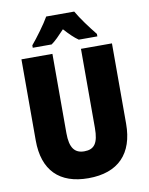

<svg xmlns="http://www.w3.org/2000/svg" viewBox="-100 -999 838 1080"><g transform="rotate(-10 319.5 -458.5)"><path d="M400 -927H240C219 -889 165 -816 135 -781V-767H243C266 -783 289 -807 320 -840C349 -808 373 -784 398 -767H504V-781C466 -828 426 -882 400 -927ZM578 -255V-714H401V-262C401 -175 377 -143 320 -143C266 -143 238 -176 238 -261V-714H61V-251C61 -79 152 10 317 10C488 10 578 -85 578 -255Z"/></g></svg>

Font: Noto Sans Condensed Black
Style: Regular
Weight: 900
Width: 3
Designer: Monotype Design Team
Foundry: Monotype Imaging Inc.
Version: Version 2.013